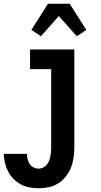

<svg xmlns="http://www.w3.org/2000/svg" viewBox="-23 -785 543 1028"><path d="M184 223Q160 223 135.5 218.5Q111 214 89 202.5Q67 191 49.5 173Q32 155 20.5 133Q9 111 3.5 87Q-2 63 -3 39H121Q121 53 124.5 67Q128 81 136 93Q144 105 157 111.5Q170 118 184 118Q196 118 207.5 112.5Q219 107 227 97.5Q235 88 239.5 76.5Q244 65 246.5 53Q249 41 250 29Q251 17 251 5V-415H138V-520H375V5Q375 32 371 59.5Q367 87 357 112.5Q347 138 329.5 160Q312 182 289 196.5Q266 211 239 217Q212 223 184 223ZM388 -591 292 -699 196 -591 145 -625 234 -765H350L439 -625Q426 -616 413.5 -607.5Q401 -599 388 -591Z"/></svg>

Font: Iosevka Curly Extrabold
Style: Regular
Weight: 800
Monospace: yes
Designer: Belleve Invis
Foundry: Belleve Invis
Version: Version 22.1.2; ttfautohint (v1.8.4)